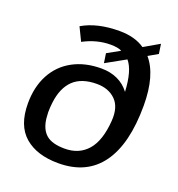

<svg xmlns="http://www.w3.org/2000/svg" viewBox="-126 -776 829 895"><g transform="rotate(20 289.0 -328.5)"><path d="M33 -199Q33 -281 65.5 -342Q98 -403 158.5 -436Q219 -469 300 -469Q345 -469 380.5 -452.5Q416 -436 440 -404Q435 -508 399 -550L302 -496L295 -543L358 -578Q339 -588 302 -588Q234 -588 168 -553L136 -619Q209 -662 320 -662Q396 -662 445 -628L521 -672L528 -624L481 -597Q544 -524 544 -373Q544 -183 472.5 -84Q401 15 261 15Q154 15 93.5 -37.5Q33 -90 33 -199ZM428 -256Q433 -325 398 -359.5Q363 -394 305 -394Q229 -394 188.5 -355Q148 -316 139 -240Q136 -215 136 -192Q136 -182 138 -162Q144 -110 173.5 -84.5Q203 -59 266 -59Q337 -59 379 -107.5Q421 -156 428 -256Z"/></g></svg>

Font: Pridi
Style: Regular
Weight: 400
Designer: Katatrad Team
Foundry: CadsonDemak
Version: Version 1.001